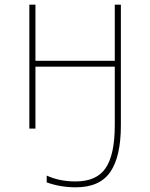

<svg xmlns="http://www.w3.org/2000/svg" viewBox="-20 -548 640 818"><path d="M179 229V200Q233 225 302 225Q392 225 430.5 167.5Q469 110 469 -14V-264H131V0H105V-528H131V-289H469V-528H495V-14Q495 119 450 184.5Q405 250 303 250Q237 250 179 229Z"/></svg>

Font: Noto Sans Mono UI Thin
Style: Regular
Weight: 250
Monospace: yes
Designer: Monotype Design team
Foundry: Monotype Imaging Inc.
Version: Version 1.000